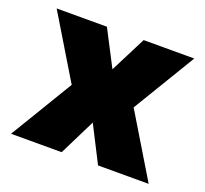

<svg xmlns="http://www.w3.org/2000/svg" viewBox="-95 -620 781 731"><g transform="rotate(20 296.0 -254.0)"><path d="M170.4 -253.9 17.1 -507.8H220.7L295.9 -362.8L369.6 -507.8H574.7L421.4 -253.9L574.7 0H369.6L294.9 -146.5L222.2 0H17.1Z"/></g></svg>

Font: Giphurs Black
Style: Regular
Weight: 900
Version: Version 0.920; ttfautohint (v1.8.4.7-5d5b)